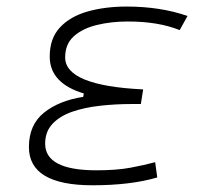

<svg xmlns="http://www.w3.org/2000/svg" viewBox="-20 -547 626 577"><path d="M258.3 9.8Q66.9 9.8 66.9 -105Q66.9 -171.9 112.1 -208.3Q157.2 -244.6 230 -255.9L231.9 -266.1Q129.4 -296.9 129.4 -377Q129.4 -431.6 160.2 -464.6Q190.9 -497.6 243.4 -512.5Q295.9 -527.3 360.8 -527.3Q461.9 -527.3 543.5 -499L520 -456.5Q456.1 -482.4 363.8 -482.4Q314 -482.4 271 -471.9Q228 -461.4 201.9 -438Q175.8 -414.6 175.8 -374.5Q175.8 -289.6 410.2 -278.3L403.3 -234.4H375.5Q327.1 -234.4 280.8 -229.2Q234.4 -224.1 197 -211.2Q159.7 -198.2 137.7 -174.8Q115.7 -151.4 115.7 -115.2Q115.7 -35.2 270 -35.2Q330.6 -35.2 372.1 -43Q413.6 -50.8 446.3 -59.6L452.6 -13.7Q372.6 9.8 258.3 9.8Z"/></svg>

Font: Cascadia Code NF ExtraLight
Style: Italic
Weight: 200
Italic angle: -10°
Monospace: yes
Designer: Aaron Bell
Foundry: Saja Typeworks
Version: Version 2404.023; ttfautohint (v1.8.4)